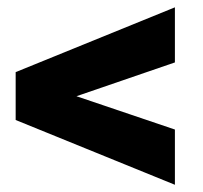

<svg xmlns="http://www.w3.org/2000/svg" viewBox="-20 -559 550 521"><path d="M454.6 -389.6 187.5 -297.9 454.6 -207.5V-57.6L22.5 -233.4V-363.3L454.6 -539.1Z"/></svg>

Font: Vazirmatn UI Black
Style: Regular
Weight: 900
Designer: Saber Rastikerdar
Foundry: Saber Rastikerdar
Version: Version 33.003